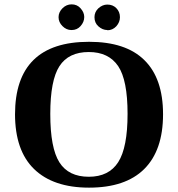

<svg xmlns="http://www.w3.org/2000/svg" viewBox="-20 -851 817 882"><path d="M211 -328V-327Q211 -171 253 -105Q295 -39 388 -39Q480 -39 523 -106Q566 -173 566 -328Q566 -483 523 -547Q479 -612 388 -612Q295 -612 253 -547Q211 -482 211 -328ZM49 -327V-325Q49 -659 389 -659Q558 -659 643 -575Q729 -491 729 -326Q729 -160 642 -74Q556 11 389 11Q224 11 136 -75Q49 -160 49 -327ZM473 -712V-713Q451 -713 432 -730Q414 -746 414 -772Q414 -796 432 -813Q451 -830 473 -830Q498 -830 514 -814Q531 -797 531 -772Q531 -749 514 -730Q497 -712 473 -712ZM309 -713H308Q285 -713 267 -731Q249 -749 249 -772Q249 -795 267 -813Q285 -831 309 -831Q334 -831 350 -813Q367 -794 367 -773Q367 -750 350 -731Q334 -713 309 -713Z"/></svg>

Font: Libra Serif Modern
Style: Bold
Weight: 700
Designer: Stefan Peev, Context Ltd
Foundry: Ascender Corporation
Version: Version 1.000